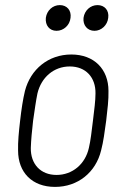

<svg xmlns="http://www.w3.org/2000/svg" viewBox="-20 -726 484 754"><path d="M202 -605C230 -605 254 -627 257 -656C261 -685 243 -706 215 -706C187 -706 164 -685 160 -656C157 -627 174 -605 202 -605ZM351 -605C378 -605 402 -627 405 -656C409 -685 391 -706 363 -706C335 -706 312 -685 308 -656C305 -627 323 -605 351 -605ZM196 8C286 8 356 -49 377 -135C386 -169 391 -208 397 -252C402 -295 407 -335 406 -369C406 -454 350 -512 260 -512C170 -512 100 -454 78 -369C70 -336 64 -296 59 -252C54 -209 50 -169 51 -135C51 -49 106 8 196 8ZM202 -39C139 -39 100 -82 101 -145C102 -174 105 -210 110 -252C116 -293 121 -330 127 -359C142 -422 191 -465 254 -465C317 -465 356 -422 355 -359C355 -330 350 -294 345 -252C340 -212 336 -174 329 -145C315 -82 265 -39 202 -39Z"/></svg>

Font: Barlow Semi Condensed Light
Style: Italic
Weight: 300
Width: 4
Italic angle: -7°
Designer: Jeremy Tribby
Foundry: Tribby Type
Version: Version 1.422;hotconv 1.0.109;makeotfexe 2.5.65596